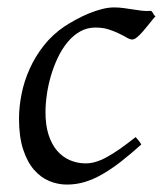

<svg xmlns="http://www.w3.org/2000/svg" viewBox="-20 -477 439 517"><path d="M398.9 -433.6Q390.6 -424.3 382.1 -413.3Q373.5 -402.3 365.2 -392.8Q356.9 -383.3 349.4 -377Q341.8 -370.6 335.9 -370.6Q330.1 -370.6 321.3 -375.7Q312.5 -380.9 300.5 -386.7Q288.6 -392.6 272.9 -397.7Q257.3 -402.8 236.8 -402.8Q214.4 -402.8 195.8 -392.3Q177.2 -381.8 162.4 -364Q147.5 -346.2 136.2 -322.8Q125 -299.3 117.4 -273.9Q109.9 -248.5 106.2 -222.9Q102.5 -197.3 102.5 -174.8Q102.5 -139.6 110.8 -114Q119.1 -88.4 133.5 -71.5Q147.9 -54.7 167.2 -46.1Q186.5 -37.6 208 -37.1Q234.9 -36.1 266.8 -53.5Q298.8 -70.8 345.2 -107.9Q349.1 -104 353.3 -98.6Q357.4 -93.3 360.4 -87.9Q331.5 -62 305.9 -42Q280.3 -22 256.1 -8.1Q231.9 5.9 208.5 12.9Q185.1 20 160.2 20Q135.7 20 112.8 10.5Q89.8 1 71.5 -20Q53.2 -41 42.2 -75Q31.2 -108.9 31.2 -157.2Q31.2 -189.5 38.1 -223.9Q44.9 -258.3 59.8 -291.5Q74.7 -324.7 97.7 -354Q120.6 -383.3 152.8 -405.3Q167.5 -415 184.6 -424.3Q201.7 -433.6 219.5 -440.9Q237.3 -448.2 254.6 -452.6Q272 -457 287.1 -457Q300.3 -457 312.7 -455.3Q325.2 -453.6 337.4 -451.7Q349.6 -449.7 361.8 -448.2Q374 -446.8 387.2 -447.8Q391.6 -443.4 393.3 -439.2Q395 -435.1 398.9 -433.6Z"/></svg>

Font: Gentium Plus
Style: Italic
Weight: 400
Italic angle: -8°
Designer: J. Victor Gaultney, Annie Olsen, Iska Routamaa
Foundry: SIL International
Version: Version 1.510